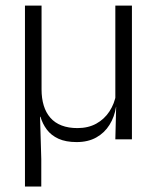

<svg xmlns="http://www.w3.org/2000/svg" viewBox="-20 -508 572 700"><path d="M461 -487.5V0H400.5L403.5 -120.5L400.5 -123.5V-487.5ZM131.5 -182Q131.5 -149.5 139.5 -123.2Q147.5 -97 163.8 -78.5Q180 -60 204.8 -50.5Q229.5 -41 262.5 -41Q301.5 -41 331 -57.2Q360.5 -73.5 379 -101.8Q397.5 -130 403.5 -165.5L416.5 -118.5H403Q397.5 -82 379.2 -52.8Q361 -23.5 331 -6.8Q301 10 259.5 10Q220 10 193.2 -2.2Q166.5 -14.5 150.8 -35.5Q135 -56.5 127.5 -82.5L126 -82L130.5 72V172H71V-487.5H131.5Z"/></svg>

Font: Anek Telugu Medium Light
Style: Regular
Weight: 300
Version: Version 1.003